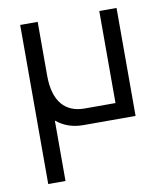

<svg xmlns="http://www.w3.org/2000/svg" viewBox="-80 -541 713 832"><g transform="rotate(-10 277.0 -125.0)"><path d="M65 -475V225H141V-41C173 -14 213 0 259 0H489V-475H413V-70H277C193 -70 142 -124 142 -238V-475Z"/></g></svg>

Font: Mint Spirit
Style: Regular
Weight: 400
Designer: HARENDAL Hirwen
Foundry: Arkandis Digital Foundry.
Version: Version 1.004;FFEdit